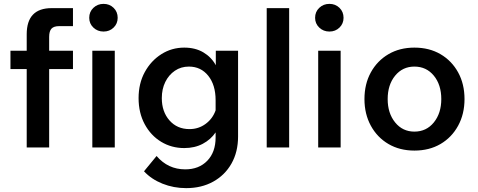

<svg xmlns="http://www.w3.org/2000/svg" viewBox="-20 -762 2468 992"><path d="M234 0H118V-405H34V-500H118V-585Q118 -720 247 -720H357V-627H286Q258 -627 246 -614Q234 -601 234 -571V-500H357V-405H234Z M588 -670Q588 -640 567 -619.5Q546 -599 515 -599Q484 -599 462.5 -619.5Q441 -640 441 -670Q441 -701 462.5 -721.5Q484 -742 515 -742Q546 -742 567 -721.5Q588 -701 588 -670ZM573 0H457V-500H573Z M1210 -57Q1210 23 1176 83Q1142 143 1081.5 176.5Q1021 210 942 210Q877 210 819.5 187Q762 164 724 123L789 44Q848 113 937 113Q1008 113 1051 68.5Q1094 24 1094 -52V-78Q1069 -41 1027.5 -19Q986 3 932 3Q866 3 812.5 -29.5Q759 -62 727.5 -120.5Q696 -179 696 -255Q696 -331 728 -389.5Q760 -448 813.5 -482Q867 -516 932 -516Q989 -516 1030.5 -491.5Q1072 -467 1095 -425V-500H1210ZM816 -255Q816 -185 855.5 -140Q895 -95 959 -95Q1006 -95 1042.5 -122Q1079 -149 1094 -192V-244Q1094 -323 1056 -370.5Q1018 -418 956 -418Q915 -418 883.5 -396.5Q852 -375 834 -338.5Q816 -302 816 -255Z M1474 0H1358V-720H1474Z M1755 -670Q1755 -640 1734 -619.5Q1713 -599 1682 -599Q1651 -599 1629.5 -619.5Q1608 -640 1608 -670Q1608 -701 1629.5 -721.5Q1651 -742 1682 -742Q1713 -742 1734 -721.5Q1755 -701 1755 -670ZM1740 0H1624V-500H1740Z M2121 16Q2045 16 1987 -18Q1929 -52 1896 -112.5Q1863 -173 1863 -250Q1863 -328 1896 -388Q1929 -448 1987 -482Q2045 -516 2121 -516Q2198 -516 2256 -482Q2314 -448 2347 -388Q2380 -328 2380 -250Q2380 -173 2347 -112.5Q2314 -52 2256 -18Q2198 16 2121 16ZM2121 -82Q2183 -82 2221.5 -129.5Q2260 -177 2260 -250Q2260 -324 2221.5 -371Q2183 -418 2121 -418Q2060 -418 2021.5 -371Q1983 -324 1983 -250Q1983 -177 2021.5 -129.5Q2060 -82 2121 -82Z"/></svg>

Font: Wix Madefor Text SemiBold
Style: Regular
Weight: 600
Designer: Dalton Maag Ltd
Foundry: Dalton Maag Ltd
Version: Version 3.100